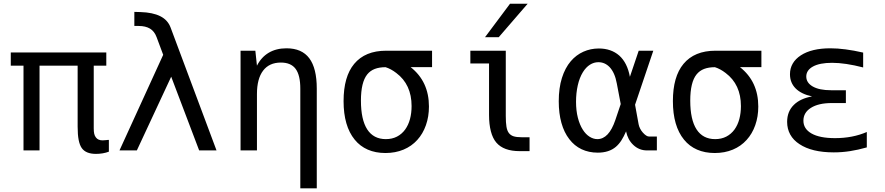

<svg xmlns="http://www.w3.org/2000/svg" viewBox="-20 -825 4856 1053"><path d="M577.1 6.8V-58.1L575.2 -57.6H573.2H570.3Q570.8 -57.6 563 -56.6Q552.2 -55.2 543 -55.2Q518.1 -55.2 506.3 -70.8Q499.5 -79.1 496.8 -91.1Q494.1 -103 494.1 -121.1V-464.8H563V-537.1H39.1V-464.8H108.9V0H196.8V-464.8H405.8V-130.9Q405.8 -85.9 411.4 -57.6Q417 -29.3 428.2 -13.2Q450.7 19 506.3 19Q524.4 19 543.2 15.9Q562 12.7 577.1 6.8Z M730.5 0 918.9 -404.3 1072.3 0H1167.5L915.5 -674.3Q899.9 -715.8 858.6 -736.3Q817.4 -756.8 751 -758.8L716.8 -759.8V-682.6H740.7Q778.3 -682.6 802.7 -668Q827.1 -653.3 838.9 -621.1L875 -524.4L635.3 0Z M1717.3 208V-338.9Q1717.3 -450.7 1676.3 -505.4Q1635.3 -560.1 1551.3 -560.1Q1495.1 -560.1 1454.1 -535.9Q1413.1 -511.7 1389.2 -464.8L1380.4 -546.9H1299.3V0H1389.2V-309.1Q1389.2 -393.1 1422.9 -437.5Q1456.5 -481.9 1520.5 -481.9Q1575.7 -481.9 1601.3 -447.3Q1627 -412.6 1627 -338.9V208Z M2268.6 -57.6Q2299.3 -91.3 2315.9 -138.4Q2332.5 -185.5 2332.5 -240.7Q2332.5 -377.9 2231.9 -457H2349.6V-546.9H2098.1Q1982.4 -546.9 1922.4 -474.6Q1864.3 -404.8 1864.3 -270.5Q1864.3 -133.8 1925.3 -59.1Q1954.6 -22.9 1997.1 -4.4Q2039.6 14.2 2093.8 14.2Q2148.4 14.2 2192.9 -4.4Q2237.3 -22.9 2268.6 -57.6ZM1959.5 -273.4Q1959.5 -374 1994.1 -417Q2010.7 -437.5 2035.6 -447Q2060.5 -456.5 2094.7 -456.5Q2124 -447.3 2153.3 -424.8Q2237.3 -361.8 2237.3 -243.2Q2237.3 -204.6 2228.5 -171.9Q2219.7 -139.2 2202.1 -114.7Q2183.6 -89.4 2157 -75.7Q2130.4 -62 2096.2 -62Q2028.8 -62 1994.1 -115.2Q1959.5 -168.5 1959.5 -273.4Z M2715.3 -621.1 2874 -804.7H2777.3L2640.1 -621.1ZM2884.3 -72.3H2840.8Q2813.5 -72.3 2797.1 -77.4Q2780.8 -82.5 2771 -95.2Q2761.2 -107.9 2757.6 -130.1Q2753.9 -152.3 2753.9 -189V-546.9H2559.6V-477.1H2662.1V-194.3Q2662.1 -143.6 2672.1 -105Q2682.1 -66.4 2702.1 -43Q2742.2 3.9 2830.1 3.9H2884.3Z M3357.9 -20Q3375 -34.7 3388.2 -55.4Q3401.4 -76.2 3413.6 -104.5Q3422.9 -59.1 3452.6 -30.8Q3484.4 0 3528.8 0H3582.5V-76.2H3539.6Q3524.9 -76.2 3505.4 -98.1Q3496.6 -107.9 3490.5 -120.1Q3484.4 -132.3 3482.4 -143.6L3462.9 -250.5L3563 -546.9H3482.9L3434.6 -403.8Q3420.4 -481 3376 -520.5Q3331.5 -559.1 3264.2 -559.1Q3219.2 -559.1 3179.7 -541.5Q3140.1 -523.9 3110.4 -489.3Q3079.1 -452.6 3061.8 -397.5Q3044.4 -342.3 3044.4 -269.5Q3044.4 -203.1 3059.1 -150.9Q3073.7 -98.6 3102.1 -62Q3129.9 -25.4 3169.4 -6.6Q3209 12.2 3258.3 12.2Q3320.3 12.2 3357.9 -20ZM3176.3 -113.8Q3159.2 -140.6 3149.2 -179.4Q3139.2 -218.3 3139.2 -267.1Q3139.2 -314.9 3148.7 -356.9Q3158.2 -398.9 3176.8 -429.2Q3193.8 -456.5 3215.6 -470.2Q3237.3 -483.9 3261.7 -483.9Q3296.9 -483.9 3322.8 -457.5Q3352.1 -426.8 3362.8 -367.2L3384.3 -254.4L3354.5 -166Q3336.9 -114.3 3312.3 -88.1Q3287.6 -62 3256.3 -62Q3234.4 -62 3213.4 -75.2Q3192.4 -88.4 3176.3 -113.8Z M4074.7 -57.6Q4105.5 -91.3 4122.1 -138.4Q4138.7 -185.5 4138.7 -240.7Q4138.7 -377.9 4038.1 -457H4155.8V-546.9H3904.3Q3788.6 -546.9 3728.5 -474.6Q3670.4 -404.8 3670.4 -270.5Q3670.4 -133.8 3731.4 -59.1Q3760.7 -22.9 3803.2 -4.4Q3845.7 14.2 3899.9 14.2Q3954.6 14.2 3999 -4.4Q4043.5 -22.9 4074.7 -57.6ZM3765.6 -273.4Q3765.6 -374 3800.3 -417Q3816.9 -437.5 3841.8 -447Q3866.7 -456.5 3900.9 -456.5Q3930.2 -447.3 3959.5 -424.8Q4043.5 -361.8 4043.5 -243.2Q4043.5 -204.6 4034.7 -171.9Q4025.9 -139.2 4008.3 -114.7Q3989.7 -89.4 3963.1 -75.7Q3936.5 -62 3902.3 -62Q3835 -62 3800.3 -115.2Q3765.6 -168.5 3765.6 -273.4Z M4733.9 -16.6V-101.1Q4656.2 -67.4 4559.6 -67.4Q4475.6 -67.4 4430.9 -92.8Q4386.2 -118.2 4386.2 -163.1Q4386.2 -207.5 4427.2 -233.4Q4468.8 -259.8 4541.5 -259.8H4619.1V-330.1H4538.1Q4473.1 -330.1 4437.5 -350.6Q4401.9 -371.1 4401.9 -405.3Q4401.9 -439.9 4438.7 -460.2Q4475.6 -480.5 4543.5 -480.5Q4615.2 -480.5 4713.9 -455.1V-536.6Q4611.3 -560.1 4534.2 -560.1Q4431.6 -560.1 4372.1 -521.5Q4342.8 -502.4 4327.6 -476.3Q4312.5 -450.2 4312.5 -418Q4312.5 -371.1 4343.8 -339.8Q4375 -308.6 4433.6 -296.4Q4368.2 -284.2 4334 -250Q4296.9 -213.9 4296.9 -156.7Q4296.9 -118.2 4314 -87.2Q4331.1 -56.2 4364.3 -34.7Q4432.1 10.7 4552.7 10.7Q4597.7 10.7 4641.6 3.9Q4685.5 -2.9 4733.9 -16.6Z"/></svg>

Font: Hack Dev
Style: Regular
Weight: 400
Designer: Christopher Simpkins
Foundry: Christopher Simpkins
Version: Version 2.0315